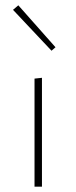

<svg xmlns="http://www.w3.org/2000/svg" viewBox="-20 -703 288 723"><path d="M110 -407 138 -410V0H110ZM29 -666 49 -683 189 -525 174 -512Z"/></svg>

Font: Ysabeau Extralight
Style: Regular
Weight: 200
Designer: Christian Thalmann (Catharsis Fonts)
Version: Version 0.003